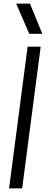

<svg xmlns="http://www.w3.org/2000/svg" viewBox="-20 -1037 270 1057"><path d="M213 -851ZM213 -851H141L69 -1017H145ZM102 0H30L132 -780H204Z"/></svg>

Font: Tanohe Sans
Style: Italic
Weight: 400
Designer: Village Type and Design LLC & Cristiano Sobral
Foundry: Cooper Hewitt Smithsonian Design Museum
Version: Version 1.00;September 29, 2021;FontCreator 13.0.0.2655 64-b